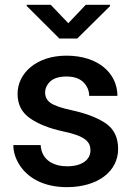

<svg xmlns="http://www.w3.org/2000/svg" viewBox="-20 -770 555 800"><path d="M356.9 -143.1C356.9 -105.5 322.8 -77.1 259.8 -77.1C207 -77.1 153.3 -100.1 149.4 -165.5H35.6C35.6 -136.7 44.4 -109.4 61.5 -82.5C95.7 -28.8 162.1 9.8 258.3 9.8C388.2 9.8 472.2 -56.2 472.2 -149.4C472.2 -196.8 455.1 -232.4 420.4 -256.3C385.7 -279.8 337.9 -297.9 277.3 -311C234.4 -320.3 205.6 -330.6 190.4 -341.3C175.3 -352.1 168 -366.2 168 -383.8C168 -401.9 175.3 -417.5 189.9 -431.2C204.6 -444.3 227.1 -451.2 256.8 -451.2C288.6 -451.2 312 -442.9 328.1 -426.8C343.8 -410.6 351.6 -391.6 351.6 -370.6H469.2C469.2 -464.8 389.2 -538.1 256.8 -538.1C130.9 -538.1 53.2 -464.4 53.2 -378.9C53.2 -334.5 70.8 -300.8 105.5 -276.9C140.1 -252.9 186 -234.9 242.2 -222.7C337.9 -203.1 356.9 -177.7 356.9 -143.1ZM91.3 -750V-745.1L227.5 -609.4H301.8L438.5 -744.6V-750H337.4L264.6 -673.3L191.4 -750Z"/></svg>

Font: Vazirmatn Medium
Style: Regular
Weight: 500
Designer: Saber Rastikerdar
Foundry: Saber Rastikerdar
Version: Version 33.003